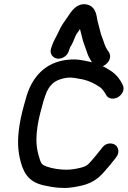

<svg xmlns="http://www.w3.org/2000/svg" viewBox="-20 -933 624 939"><path d="M315.8 -681.5 319.5 -692.5C320.6 -695.7 322.3 -700.5 322.5 -700.8C334.8 -719.5 339.9 -734.7 348.9 -756.1C357.9 -775.1 358.1 -769.4 371.2 -790.9C373.7 -781.5 376.3 -771.2 378.6 -761.6L386.2 -731.9C392.4 -711.7 400.4 -694.1 405 -678.6C410.8 -659.3 419.3 -644.9 427.6 -631.7L433.4 -622.3C464.6 -576.1 542 -634.6 511.8 -679.2L505.9 -687.5C499.7 -696.1 495.1 -705.6 491.1 -717.2L482.2 -743.2C479.4 -751.3 476.3 -757.9 473.5 -767L466.2 -795.4C463.8 -805.6 461.1 -815.9 457.9 -827.3C452.1 -845.7 454.5 -896.8 408.6 -910.1C354.4 -925 321.8 -866.9 311.5 -851.2C297.2 -829.5 282.6 -813.9 267.5 -779.8C256.6 -754.7 244 -738.5 233.8 -708.5L230.1 -697.5C220.2 -668.5 240.6 -648.4 261.1 -646.2C279.7 -644.2 306.9 -655.5 315.8 -681.5ZM579.3 -519.1C569.5 -541.7 552.1 -564.5 529.9 -581C497.7 -603.3 464.3 -621.6 416.3 -631.5C388.6 -637.5 354.2 -645.7 314 -640.9C201.7 -630.8 133.1 -554.9 105.6 -447.8C94.8 -410.7 82.6 -366.5 75.8 -323C64.1 -248.5 66.2 -196 81.9 -139.1C100 -73.5 132.2 -35.7 210.1 -23.4C232.6 -18.3 259.9 -14.1 289.6 -14C322.4 -12.6 358.6 -20.6 385.4 -26.8C429.4 -38.3 461.3 -59.6 490.3 -93.7C510.9 -117.9 523.7 -131.7 540.7 -154.1L547.7 -163.4C566.7 -186.6 559.2 -213 544 -224C529.6 -234.4 498.9 -237.1 479.5 -210.6L472.5 -201.4C456.3 -181.7 445.7 -167.5 425.3 -144.4C409.4 -125.6 399 -118.6 376.6 -113.2C352.8 -107.2 328.2 -103 305.2 -103C269.5 -103 236.9 -109 210.2 -117.8C181 -128.1 180 -133.9 168.4 -175C155.9 -219.8 155 -260.7 164.8 -323C167.6 -340.7 171.5 -359.3 176.4 -378.5C186.4 -417 196.3 -455.7 209.2 -485.5C230.7 -527.5 254.8 -544.9 310.2 -553.2C333.3 -555.5 357.8 -549.3 385.8 -544.5C420.7 -536.1 443.1 -523.7 470 -506C480.3 -497.6 491.7 -482.5 497.8 -470.8C509.3 -446 539.1 -447.2 557.4 -457.9C574.4 -467.9 593.8 -493.4 579.3 -519.1Z"/></svg>

Font: Just Breathe
Style: BdObl3
Weight: 400
Foundry: Cannot Into Space Fonts
Version: Version 0.72